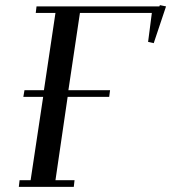

<svg xmlns="http://www.w3.org/2000/svg" viewBox="-20 -727 666 747"><path d="M53.2 0 56.2 -25.9H99.1L147.9 -350.1H70.8L75.2 -376H150.9L195.8 -676.8H119.1L122.1 -702.1H600.1L602.1 -707L626 -702.1L578.1 -559.1L556.2 -564L570.8 -676.8H291L246.1 -376H408.2L404.8 -350.1H243.2L195.8 -25.9H270L267.1 0Z"/></svg>

Font: Dehuti
Style: Bold-Italic
Weight: 700
Version: Version 1.2